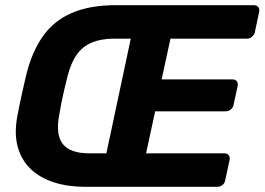

<svg xmlns="http://www.w3.org/2000/svg" viewBox="-20 -720 1020 740"><path d="M308 0Q242 0 188.5 -17Q135 -34 99 -68Q63 -102 48.5 -153.5Q34 -205 47 -273Q55 -316 62.5 -349.5Q70 -383 80 -427Q102 -518 144 -578.5Q186 -639 255.5 -669.5Q325 -700 426 -700H958Q969 -700 975 -693Q981 -686 979 -675L962 -595Q959 -585 951 -578Q943 -571 932 -571H637L603 -414H876Q887 -414 892.5 -407Q898 -400 896 -389L880 -315Q878 -305 869.5 -298Q861 -291 850 -291H578L543 -129H845Q856 -129 861.5 -122Q867 -115 865 -104L848 -25Q846 -14 837.5 -7Q829 0 818 0ZM325 -129H390L484 -571H419Q370 -571 334 -556Q298 -541 275.5 -509Q253 -477 240 -425Q233 -396 227.5 -373.5Q222 -351 217.5 -328Q213 -305 208 -276Q194 -201 222 -165Q250 -129 325 -129Z"/></svg>

Font: Rubik Light SemiBold
Style: Italic
Weight: 600
Italic angle: -12°
Version: Version 2.104